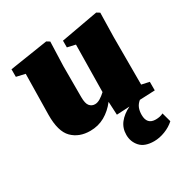

<svg xmlns="http://www.w3.org/2000/svg" viewBox="-167 -631 951 991"><g transform="rotate(-30 308.5 -135.5)"><path d="M371 12 367 -67Q337 -28 298 -6Q259 16 211 16Q145 16 104.5 -24.5Q64 -65 65 -164L69 -406L17 -418V-463L244 -498L262 -487L257 -343V-159Q257 -120 269.5 -105.5Q282 -91 301 -91Q316 -91 332.5 -101Q349 -111 365 -126L369 -407L321 -418V-458L542 -498L560 -487L557 -343V-60L603 -50V1L512 5Q495 19 488 36.5Q481 54 481 77Q481 134 533 134Q559 134 578 124L593 179Q569 201 535.5 214Q502 227 470 227Q414 227 387.5 197.5Q361 168 361 127Q361 87 384 57.5Q407 28 448 8Z"/></g></svg>

Font: Source Serif 4 Black
Style: Regular
Weight: 900
Designer: Frank Grießhammer
Foundry: Adobe
Version: Version 4.005;hotconv 1.1.0;makeotfexe 2.6.0